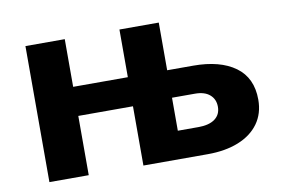

<svg xmlns="http://www.w3.org/2000/svg" viewBox="-60 -603 1030 702"><g transform="rotate(-10 455.0 -252.5)"><path d="M71 0V-505H217V0ZM420 0V-505H566V-103.5H642.5Q682.5 -103.5 704 -119.5Q725.5 -135.5 725.5 -164.5Q725.5 -192.5 706.2 -209.2Q687 -226 651 -226H514L470 -220H171V-328H662.5Q762 -328 818.8 -286.8Q875.5 -245.5 875.5 -164.5Q875.5 -113 848.8 -76Q822 -39 773.2 -19.5Q724.5 0 659 0Z"/></g></svg>

Font: Geologica SemiBold
Style: Regular
Weight: 600
Designer: Sindre Bremnes, Frode Helland
Foundry: Monokrom Skriftforlag AS
Version: Version 1.010;gftools[0.9.28]